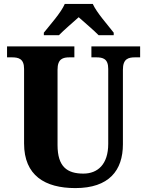

<svg xmlns="http://www.w3.org/2000/svg" viewBox="-20 -951 751 981"><path d="M204 -784V-771H281C304 -795 353 -837 382 -863C410 -838 464 -792 484 -771H561V-784C532 -822 474 -886 454 -931H311C292 -886 234 -822 204 -784ZM365 10C537 10 608 -80 608 -214V-595C608 -651 636 -658 671 -658H696V-714H447V-658H471C506 -658 533 -651 533 -599V-216C533 -111 479 -64 406 -64C323 -64 274 -99 274 -210V-595C274 -651 302 -658 336 -658H360V-714H16V-658H40C75 -658 103 -651 103 -599V-218C103 -54 210 10 365 10Z"/></svg>

Font: Noto Serif Lao SemiCondensed ExtraBold
Style: Regular
Weight: 800
Width: 4
Designer: Monotype Design Team
Foundry: Monotype Imaging Inc.
Version: Version 2.003